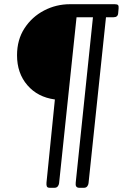

<svg xmlns="http://www.w3.org/2000/svg" viewBox="-20 -720 584 913"><path d="M217 173Q206 173 203 167Q200 161 201 149L241 -247Q159 -258 110 -315Q61 -372 61 -457Q61 -531 96.5 -585.5Q132 -640 189.5 -670Q247 -700 313 -700H526Q538 -700 541.5 -695.5Q545 -691 544 -680L542 -658Q541 -638 520 -638H484L401 151Q400 160 394.5 166.5Q389 173 379 173H357Q337 173 340 149L422 -638H344L261 151Q260 160 254.5 166.5Q249 173 239 173Z"/></svg>

Font: Asap Medium
Style: Italic
Weight: 500
Italic angle: -6°
Designer: Pablo Cosgaya
Foundry: Omnibus-Type
Version: Version 3.001; ttfautohint (v1.8.3)